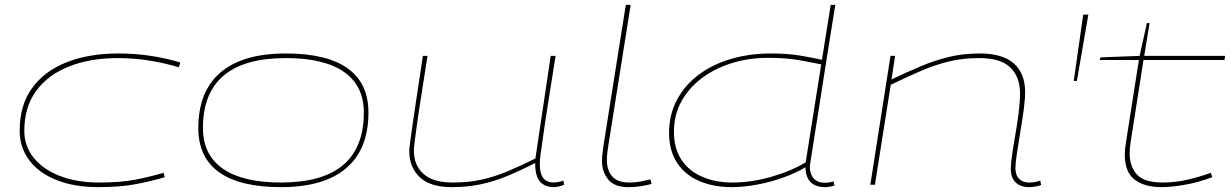

<svg xmlns="http://www.w3.org/2000/svg" viewBox="-20 -760 5067 790"><path d="M385 10Q286 10 213 -19Q140 -48 100.5 -100.5Q61 -153 61 -223Q61 -327 112 -397.5Q163 -468 254.5 -504Q346 -540 467 -540Q598 -540 722 -503L716 -483Q590 -521 464 -521Q351 -521 264 -486.5Q177 -452 128.5 -385.5Q80 -319 80 -221Q80 -159 118.5 -111Q157 -63 226.5 -36Q296 -9 388 -9Q477 -9 538 -21Q599 -33 653 -49L658 -31Q605 -15 540 -2.5Q475 10 385 10Z M1136 10Q968 10 882 -51Q796 -112 796 -233Q796 -384 887.5 -462Q979 -540 1156 -540Q1324 -540 1410 -479Q1496 -418 1496 -297Q1496 -146 1404.5 -68Q1313 10 1136 10ZM1136 -9Q1477 -9 1477 -297Q1477 -407 1395.5 -464Q1314 -521 1156 -521Q815 -521 815 -233Q815 -123 897 -66Q979 -9 1136 -9Z M1839 10Q1750 10 1707 -31Q1664 -72 1664 -139Q1664 -143 1664.5 -150.5Q1665 -158 1668 -178.5Q1671 -199 1676.5 -240Q1682 -281 1693 -351.5Q1704 -422 1720 -530H1739Q1723 -426 1712 -357Q1701 -288 1695.5 -246.5Q1690 -205 1687 -183.5Q1684 -162 1683.5 -153Q1683 -144 1683 -140Q1683 -80 1722.5 -44.5Q1762 -9 1843 -9Q1906 -9 1959.5 -20.5Q2013 -32 2067 -54.5Q2121 -77 2183 -108L2246 -530H2266Q2247 -410 2234.5 -331Q2222 -252 2215.5 -204.5Q2209 -157 2205.5 -133Q2202 -109 2201.5 -99.5Q2201 -90 2201 -86Q2201 -43 2216.5 -26Q2232 -9 2260 -9Q2265 -9 2276.5 -11Q2288 -13 2298 -17L2301 0Q2291 5 2278 7.5Q2265 10 2259 10Q2222 10 2202 -12.5Q2182 -35 2182 -89Q2121 -58 2066.5 -35.5Q2012 -13 1957 -1.5Q1902 10 1839 10Z M2555 -740H2575L2483 -161Q2482 -154 2479.5 -137Q2477 -120 2477 -99Q2477 -79 2484.5 -58Q2492 -37 2512 -23Q2532 -9 2569 -9Q2594 -9 2615 -13Q2636 -17 2656 -22L2661 -3Q2641 2 2617.5 6Q2594 10 2566 10Q2507 10 2482 -22Q2457 -54 2457 -97Q2457 -115 2459.5 -133Q2462 -151 2463 -161Z M3376 10Q3296 10 3294 -72Q3259 -50 3207 -31Q3155 -12 3098.5 -1Q3042 10 2991 10Q2916 10 2857.5 -15Q2799 -40 2766 -90Q2733 -140 2733 -213Q2733 -288 2765 -348.5Q2797 -409 2854 -452Q2911 -495 2987.5 -517.5Q3064 -540 3152 -540Q3221 -540 3271.5 -531.5Q3322 -523 3362 -514L3398 -740H3417Q3417 -740 3412.5 -712.5Q3408 -685 3400.5 -637.5Q3393 -590 3383.5 -531.5Q3374 -473 3364.5 -410.5Q3355 -348 3345.5 -289Q3336 -230 3328.5 -182Q3321 -134 3316.5 -105.5Q3312 -77 3312 -76Q3312 -44 3328 -26Q3344 -8 3373 -8Q3394 -8 3409 -14L3414 3Q3393 10 3376 10ZM2994 -9Q3070 -9 3151.5 -32Q3233 -55 3295 -92L3359 -495Q3321 -503 3268 -512.5Q3215 -522 3141 -522Q3060 -522 2990 -500Q2920 -478 2866.5 -437.5Q2813 -397 2783 -341.5Q2753 -286 2753 -218Q2753 -149 2784 -102.5Q2815 -56 2869.5 -32.5Q2924 -9 2994 -9Z M3644 -530H3663L3648 -433Q3713 -464 3770 -488Q3827 -512 3885.5 -526Q3944 -540 4011 -540Q4106 -540 4152 -498.5Q4198 -457 4198 -381Q4198 -352 4192 -307.5Q4186 -263 4178 -215.5Q4170 -168 4164 -128Q4158 -88 4158 -69Q4158 -39 4173.5 -24Q4189 -9 4213 -9Q4239 -9 4260 -17L4264 1Q4252 6 4238 8Q4224 10 4214 10Q4180 10 4159.5 -9Q4139 -28 4139 -66Q4139 -86 4144.5 -124Q4150 -162 4158 -207.5Q4166 -253 4171.5 -297.5Q4177 -342 4177 -376Q4177 -443 4137.5 -482Q4098 -521 4008 -521Q3941 -521 3884 -507Q3827 -493 3770 -468.5Q3713 -444 3645 -411L3580 0H3561Z M4398 -427 4437 -700H4458L4411 -427Z M4962 -49 4968 -31Q4909 -9 4854 0.5Q4799 10 4758 10Q4689 10 4648.5 -21Q4608 -52 4608 -124Q4608 -145 4613 -175L4666 -513H4505L4508 -524L4669 -530L4699 -665H4710L4688 -530H5021L5018 -513H4685L4632 -175Q4630 -163 4629 -151Q4628 -139 4628 -128Q4628 -76 4657.5 -42.5Q4687 -9 4765 -9Q4815 -9 4865.5 -20.5Q4916 -32 4962 -49Z"/></svg>

Font: Georama Extra Expanded Thin
Style: Italic
Weight: 100
Width: 8
Italic angle: -9°
Designer: Jean-Baptiste Levee
Foundry: Production Type
Version: Version 1.000